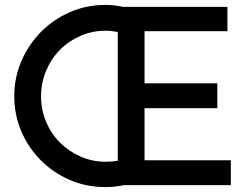

<svg xmlns="http://www.w3.org/2000/svg" viewBox="-20 -753 997 781"><path d="M409 -628Q355 -628 307 -607Q259 -586 223.5 -550Q188 -514 167.5 -465Q147 -416 147 -361Q147 -306 167.5 -257.5Q188 -209 224 -173Q260 -137 308 -116Q356 -95 410 -95Q422 -95 434.5 -96Q447 -97 459 -99V-623Q447 -625 434.5 -626.5Q422 -628 409 -628ZM408 8Q331 8 264 -21Q197 -50 146.5 -100.5Q96 -151 67 -218Q38 -285 38 -362Q38 -437 67 -504.5Q96 -572 146.5 -623Q197 -674 264 -703.5Q331 -733 408 -733Q444 -733 481 -725H905V-626H568V-414H864V-313H568V-101H919V0H484Q465 4 446.5 6Q428 8 408 8Z"/></svg>

Font: JosefinSans
Style: SemiBold
Weight: 600
Designer: Santiago Orozco
Foundry: Typemade
Version: Version 1.0 ; ttfautohint (v1.3)